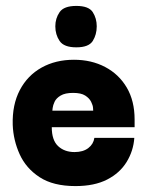

<svg xmlns="http://www.w3.org/2000/svg" viewBox="-20 -619 514 649"><path d="M235 10Q160 10 114 -20Q68 -50 46.5 -97.5Q25 -145 23 -197Q21 -265 47 -314.5Q73 -364 120.5 -390.5Q168 -417 230 -417Q289 -417 335.5 -392.5Q382 -368 408.5 -323Q435 -278 435 -215Q435 -215 435 -204.5Q435 -194 435 -189H155Q155 -145 176.5 -125Q198 -105 232 -105Q261 -105 278.5 -118.5Q296 -132 299 -153H434Q431 -109 408 -71.5Q385 -34 342 -12Q299 10 235 10ZM157 -245H295Q295 -245 294.5 -254Q294 -263 288 -275Q282 -287 268 -296Q254 -305 227 -305Q200 -305 185 -296Q170 -287 164.5 -275Q159 -263 158 -254Q157 -245 157 -245ZM238 -459Q196 -459 181.5 -480.5Q167 -502 167 -530Q167 -557 181.5 -578Q196 -599 238 -599Q280 -599 293.5 -578Q307 -557 307 -530Q307 -502 293.5 -480.5Q280 -459 238 -459Z"/></svg>

Font: Darker Grotesque Black
Style: Regular
Weight: 900
Designer: Gabriel Lam
Foundry: TypeRant
Version: Version 1.000;gftools[0.9.28]